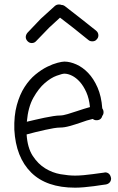

<svg xmlns="http://www.w3.org/2000/svg" viewBox="-20 -826 533 870"><path d="M271.5 -492.2Q262.7 -492.2 236.8 -482.9Q210.9 -473.6 183.1 -449.7Q155.3 -425.8 131.3 -383.3Q107.4 -340.8 101.6 -274.4Q118.2 -278.3 139.2 -283.2Q160.2 -288.1 181.2 -292.5Q202.1 -296.9 221.2 -299.8Q240.2 -302.7 252 -302.7Q265.6 -302.7 286.6 -309.1Q307.6 -315.4 328.1 -322.3Q344.7 -328.1 359.4 -332.5Q374 -336.9 387.7 -340.8Q383.8 -379.9 371.1 -408.2Q358.4 -436.5 341.8 -455.1Q325.2 -473.6 306.6 -482.9Q288.1 -492.2 271.5 -492.2ZM456.1 -44.9Q466.8 -44.9 474.1 -38.1Q481.4 -31.2 483.4 -17.6Q483.4 -6.8 477.1 0.5Q470.7 7.8 460 9.8Q458 9.8 442.4 12.2Q426.8 14.6 405.3 17.6Q383.8 20.5 360.4 22.5Q336.9 24.4 320.3 24.4Q190.4 24.4 121.1 -44.4Q51.8 -113.3 44.9 -238.3Q43 -301.8 56.2 -349.6Q69.3 -397.5 91.3 -431.6Q113.3 -465.8 140.6 -488.3Q168 -510.7 193.8 -523.4Q219.7 -536.1 240.7 -541.5Q261.7 -546.9 271.5 -546.9Q296.9 -546.9 325.7 -534.2Q354.5 -521.5 379.4 -495.6Q404.3 -469.7 421.9 -429.7Q439.5 -389.6 443.4 -335Q449.2 -327.1 449.2 -317.4Q449.2 -307.6 443.4 -300.8Q438.5 -281.2 417 -281.2Q407.2 -281.2 400.4 -287.1Q374 -281.2 345.7 -270.5Q320.3 -261.7 295.9 -254.9Q271.5 -248 252 -248Q241.2 -248 223.1 -245.1Q205.1 -242.2 183.6 -237.3Q162.1 -232.4 140.1 -227.1Q118.2 -221.7 100.6 -216.8Q104.5 -156.2 128.4 -119.6Q152.3 -83 185.1 -63Q217.8 -43 254.4 -36.6Q291 -30.3 320.3 -30.3Q335.9 -30.3 358.4 -32.2Q380.9 -34.2 401.4 -37.1Q421.9 -40 437.5 -42L452.1 -43.9ZM425.8 -666Q425.8 -655.3 418.9 -648.4Q412.1 -638.7 398.4 -638.7Q387.7 -638.7 380.9 -644.5L311.5 -700.2L252 -746.1L203.1 -701.2L143.6 -639.6Q135.7 -630.9 124 -630.9Q113.3 -630.9 105.5 -638.7Q96.7 -647.5 96.7 -658.2Q96.7 -668 104.5 -677.7L165 -741.2L228.5 -798.8Q236.3 -805.7 247.1 -805.7Q254.9 -805.7 257.8 -803.7Q266.6 -803.7 274.4 -797.9L344.7 -743.2L415 -687.5Q425.8 -678.7 425.8 -666Z"/></svg>

Font: Coming Soon
Style: Regular
Weight: 400
Designer: Dathan Boardman
Foundry: Open Window
Version: Version 1.002